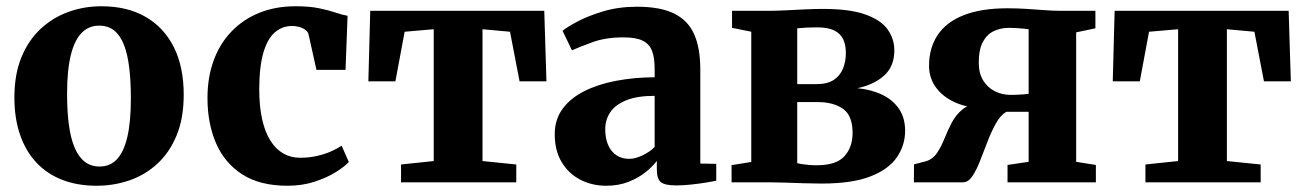

<svg xmlns="http://www.w3.org/2000/svg" viewBox="-20 -583 4169 614"><path d="M26 -271Q26 -345 48.5 -399.8Q71 -454.5 110 -490.8Q149 -527 199 -545Q249 -563 304 -563Q387 -563 445.8 -529Q504.5 -495 536 -432Q567.5 -369 567.5 -280.5Q567.5 -205 544.8 -150Q522 -95 483 -59.2Q444 -23.5 394 -6.2Q344 11 289 11Q227.5 11 178.8 -8Q130 -27 96 -63.5Q62 -100 44 -152.5Q26 -205 26 -271ZM299 -50.5Q332 -50.5 354 -73.8Q376 -97 387.2 -145Q398.5 -193 398.5 -268Q398.5 -323.5 393.2 -366.8Q388 -410 376.2 -440Q364.5 -470 345 -485.5Q325.5 -501 297 -501Q264 -501 241.2 -478Q218.5 -455 206.5 -407Q194.5 -359 194.5 -283Q194.5 -227.5 200.2 -184.2Q206 -141 218.5 -111.2Q231 -81.5 250.8 -66Q270.5 -50.5 299 -50.5Z M899.5 11Q811 11 754.5 -25.5Q698 -62 670.8 -125.2Q643.5 -188.5 643.5 -269.5Q643.5 -335.5 663.2 -389.5Q683 -443.5 720.2 -482.2Q757.5 -521 809.2 -542Q861 -563 925.5 -563Q969.5 -563 1000.8 -556.5Q1032 -550 1054 -542.5Q1076 -535 1091.5 -532.5L1085 -359.5H992L967 -472Q965 -481.5 956.2 -487.8Q947.5 -494 936.2 -497Q925 -500 914.5 -500Q883.5 -500 860 -480.5Q836.5 -461 823 -417Q809.5 -373 809 -299Q809 -243.5 818.2 -202Q827.5 -160.5 844.8 -133.2Q862 -106 886 -92.2Q910 -78.5 939.5 -78.5Q968 -78.5 992.5 -84Q1017 -89.5 1037.2 -98.2Q1057.5 -107 1072.5 -117L1095.5 -65Q1083 -51 1054.5 -33Q1026 -15 986.2 -2Q946.5 11 899.5 11Z M1262.5 0V-57L1367 -68V-489.5L1274 -481.5L1244.5 -323H1158L1164 -548.5H1720.5L1727.5 -323H1641.5L1611 -481.5L1523 -489.5V-68L1631 -57V0Z M1918.5 11Q1873.5 11 1836 -8.2Q1798.5 -27.5 1776.2 -64.5Q1754 -101.5 1754 -154Q1754 -200.5 1779 -234.8Q1804 -269 1848 -291.2Q1892 -313.5 1949.8 -324.5Q2007.5 -335.5 2073.5 -336V-363.5Q2073.5 -398 2065.2 -420Q2057 -442 2035.5 -452.8Q2014 -463.5 1973.5 -463.5Q1917 -463.5 1875 -448.2Q1833 -433 1809 -422L1779 -484.5Q1792 -495.5 1826 -513.8Q1860 -532 1909.2 -546.8Q1958.5 -561.5 2017 -561.5Q2092 -561.5 2136.2 -539.5Q2180.5 -517.5 2200 -473.2Q2219.5 -429 2219.5 -361V-60L2270.5 -59V-5Q2259 -2.5 2237 1Q2215 4.5 2189.8 7.2Q2164.5 10 2143 10Q2107 10 2093.8 -0.2Q2080.5 -10.5 2080.5 -41.5V-68.5Q2069 -52.5 2046.2 -33.8Q2023.5 -15 1991.2 -2Q1959 11 1918.5 11ZM1991.5 -75Q2011 -75 2034 -85.8Q2057 -96.5 2073.5 -113V-276.5Q2017 -276.5 1982 -262Q1947 -247.5 1931.2 -223.5Q1915.5 -199.5 1915.5 -170.5Q1915.5 -140 1925 -118.8Q1934.5 -97.5 1951.8 -86.2Q1969 -75 1991.5 -75Z M2607.5 4Q2580 4 2549.8 3Q2519.5 2 2490.8 1Q2462 0 2441 0H2319.5V-55L2382.5 -65V-481.5L2321 -494V-548.5H2444.5Q2463.5 -548.5 2492.8 -550Q2522 -551.5 2554.2 -553Q2586.5 -554.5 2611.5 -554.5Q2699 -554.5 2748.8 -536.2Q2798.5 -518 2819.2 -488Q2840 -458 2840 -422Q2840 -370.5 2807.2 -341.2Q2774.5 -312 2722 -301Q2767 -296.5 2801.2 -280Q2835.5 -263.5 2855 -234.8Q2874.5 -206 2874.5 -164.5Q2874.5 -119 2848.5 -80.5Q2822.5 -42 2764 -19Q2705.5 4 2607.5 4ZM2591.5 -54.5Q2654.5 -54.5 2680.5 -83.5Q2706.5 -112.5 2706.5 -158Q2706.5 -213.5 2675.8 -235Q2645 -256.5 2596 -256.5H2529.5V-61Q2536 -59.5 2545.5 -58Q2555 -56.5 2567.2 -55.5Q2579.5 -54.5 2591.5 -54.5ZM2529.5 -314H2591.5Q2626.5 -314 2646.8 -327.8Q2667 -341.5 2676 -364.2Q2685 -387 2685 -414Q2685 -439 2676.5 -457.2Q2668 -475.5 2648 -485.5Q2628 -495.5 2593.5 -495.5Q2576.5 -495.5 2560.2 -494.8Q2544 -494 2529.5 -492.5Z M2902.5 0 2903 -57.5 2940 -67Q2962.5 -73.5 2976 -93.2Q2989.5 -113 3000 -139.2Q3010.5 -165.5 3023.5 -190.5Q3036.5 -215.5 3057.8 -233Q3079 -250.5 3114.5 -252.5L3116 -237Q3065.5 -240 3028.5 -258.2Q2991.5 -276.5 2971.2 -306Q2951 -335.5 2951 -372.5Q2951 -429 2978.2 -470.5Q3005.5 -512 3061.2 -534.2Q3117 -556.5 3202 -556.5Q3234 -556.5 3264.2 -554.5Q3294.5 -552.5 3321.2 -550.5Q3348 -548.5 3368.5 -548.5H3483V-492.5L3421.5 -479.5V-65.5L3484.5 -55.5V0H3202V-55.5L3269.5 -65.5V-225.5H3198Q3179 -214 3164.8 -188.2Q3150.5 -162.5 3138.2 -130.8Q3126 -99 3114.5 -69.5Q3103 -40 3090 -20.2Q3077 -0.5 3060.5 0ZM3212.5 -279.5Q3221.5 -279.5 3232.2 -280Q3243 -280.5 3253 -281.2Q3263 -282 3269.5 -283V-489.5Q3262 -490.5 3252 -491.5Q3242 -492.5 3230.5 -493.2Q3219 -494 3207.5 -494Q3180 -494 3158 -483.5Q3136 -473 3123 -448.8Q3110 -424.5 3110 -382Q3110 -349 3124 -326Q3138 -303 3161.5 -291.2Q3185 -279.5 3212.5 -279.5Z M3643 0V-57L3747.5 -68V-489.5L3654.5 -481.5L3625 -323H3538.5L3544.5 -548.5H4101L4108 -323H4022L3991.5 -481.5L3903.5 -489.5V-68L4011.5 -57V0Z"/></svg>

Font: Merriweather 36pt ExtraBold
Style: Regular
Weight: 800
Designer: Eben Sorkin
Foundry: Eben Sorkin
Version: Version 2.100